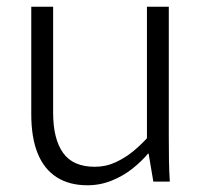

<svg xmlns="http://www.w3.org/2000/svg" viewBox="-20 -540 597 571"><path d="M240 11Q186 11 148.5 -13Q111 -37 92 -84Q73 -131 73 -200V-520H138V-205Q138 -127 167.5 -85.5Q197 -44 262 -44Q295 -44 324 -57.5Q353 -71 376.5 -90.5Q400 -110 417 -129V-520H482V-136Q482 -96 482.5 -63.5Q483 -31 485 0H436L422 -83H420Q402 -61 374.5 -39Q347 -17 312.5 -3Q278 11 240 11Z"/></svg>

Font: Murecho Thin Light
Style: Regular
Weight: 300
Version: Version 1.010